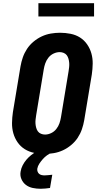

<svg xmlns="http://www.w3.org/2000/svg" viewBox="-20 -946 640 1190"><path d="M257 8Q224 8 192 1.5Q160 -5 133.5 -21.5Q107 -38 89 -64Q71 -90 62.5 -120.5Q54 -151 54.5 -184Q55 -217 60 -251L107 -534Q112 -563 121.5 -590.5Q131 -618 147.5 -643Q164 -668 188 -688Q212 -708 239 -720.5Q266 -733 295 -738Q324 -743 352 -743Q385 -743 417.5 -736.5Q450 -730 476 -713.5Q502 -697 520 -671Q538 -645 546.5 -614.5Q555 -584 554.5 -551Q554 -518 549 -484L502 -201Q497 -172 487.5 -144.5Q478 -117 461.5 -92Q445 -67 421 -47Q397 -27 370 -14.5Q343 -2 314 3Q285 8 257 8ZM259 -112Q278 -112 297 -121Q316 -130 329 -146.5Q342 -163 348.5 -182Q355 -201 358 -220L405 -504Q407 -517 408.5 -530Q410 -543 409 -556Q408 -569 404.5 -581.5Q401 -594 394 -603.5Q387 -613 375 -618Q363 -623 350 -623Q331 -623 312 -614Q293 -605 280 -588.5Q267 -572 260.5 -553Q254 -534 251 -515L204 -231Q202 -218 200.5 -205Q199 -192 200 -179Q201 -166 204.5 -153.5Q208 -141 215 -131.5Q222 -122 234 -117Q246 -112 259 -112ZM232 224Q207 224 183 219Q159 214 140.5 200Q122 186 112.5 163.5Q103 141 108 116Q111 97 120.5 78.5Q130 60 143.5 44Q157 28 173.5 15Q190 2 208 -8H303L302 0Q286 6 271.5 16.5Q257 27 245.5 40Q234 53 224 68Q214 83 211 100Q210 109 213 117.5Q216 126 222.5 131.5Q229 137 238 139Q247 141 256 141Q268 141 280 139.5Q292 138 304 137L290 219Q276 221 261.5 222.5Q247 224 232 224ZM218 -844V-926H563V-844Z"/></svg>

Font: Iosevka Etoile Heavy
Style: Italic
Weight: 900
Italic angle: -9°
Designer: Belleve Invis
Foundry: Belleve Invis
Version: Version 22.1.2; ttfautohint (v1.8.4)